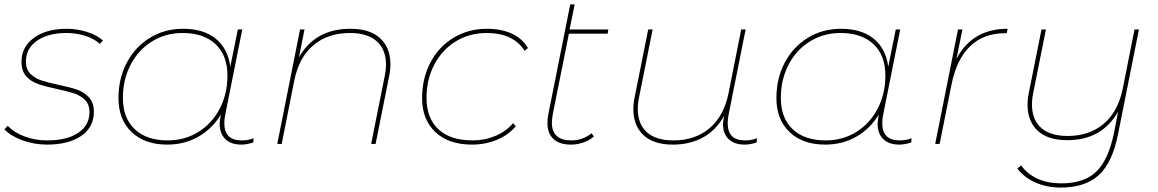

<svg xmlns="http://www.w3.org/2000/svg" viewBox="-23 -650 5227 867"><path d="M-3 -66 12 -82Q41 -51 89 -33.5Q137 -16 190 -16Q279 -16 330 -50Q381 -84 381 -144Q381 -178 361.5 -198Q342 -218 313.5 -227.5Q285 -237 235 -248Q183 -259 150.5 -270Q118 -281 96 -305Q74 -329 74 -371Q74 -438 130 -479Q186 -520 278 -520Q326 -520 371 -505.5Q416 -491 442 -467L428 -452Q401 -476 361 -488.5Q321 -501 277 -501Q194 -501 144 -466Q94 -431 94 -372Q94 -337 114 -317Q134 -297 163.5 -287Q193 -277 241 -267Q294 -256 325.5 -245Q357 -234 379 -210Q401 -186 401 -145Q401 -76 344 -36.5Q287 3 189 3Q131 3 78 -16.5Q25 -36 -3 -66Z M1122 -26 1121 -7Q1111 -3 1095.5 0Q1080 3 1067 3Q1020 3 994.5 -22Q969 -47 969 -91Q969 -102 973 -126L975 -134Q937 -70 874 -33.5Q811 3 732 3Q631 3 571.5 -53.5Q512 -110 512 -207Q512 -296 549.5 -367Q587 -438 653.5 -479Q720 -520 804 -520Q896 -520 951 -475.5Q1006 -431 1017 -349L1051 -517H1071L994 -132Q990 -113 990 -93Q990 -16 1068 -16Q1100 -16 1122 -26ZM1004 -309Q1004 -400 950.5 -450.5Q897 -501 801 -501Q725 -501 663.5 -463Q602 -425 567 -358Q532 -291 532 -208Q532 -117 585.5 -66.5Q639 -16 735 -16Q811 -16 872.5 -54Q934 -92 969 -159Q1004 -226 1004 -309Z M1740 -360Q1740 -334 1734 -305L1673 0H1653L1714 -305Q1720 -334 1720 -358Q1720 -426 1678.5 -463.5Q1637 -501 1557 -501Q1458 -501 1392.5 -446Q1327 -391 1306 -287L1249 0H1229L1332 -517H1352L1327 -391Q1400 -520 1559 -520Q1648 -520 1694 -477Q1740 -434 1740 -360Z M1883 -207Q1883 -296 1920.5 -367.5Q1958 -439 2025 -479.5Q2092 -520 2176 -520Q2241 -520 2288.5 -498Q2336 -476 2361 -433L2346 -421Q2294 -501 2175 -501Q2097 -501 2035 -463Q1973 -425 1938 -358Q1903 -291 1903 -208Q1903 -116 1957 -66Q2011 -16 2111 -16Q2166 -16 2214.5 -36.5Q2263 -57 2294 -94L2306 -80Q2274 -41 2221.5 -19Q2169 3 2108 3Q2003 3 1943 -53.5Q1883 -110 1883 -207Z M2474 -139Q2469 -112 2469 -96Q2469 -16 2557 -16Q2608 -16 2648 -48L2659 -34Q2639 -16 2611 -6.5Q2583 3 2555 3Q2503 3 2476 -22.5Q2449 -48 2449 -95Q2449 -115 2453 -134L2552 -630H2572L2549 -517H2724L2721 -498H2546Z M3395 -26 3394 -7Q3384 -3 3368.5 0Q3353 3 3340 3Q3293 3 3267.5 -21.5Q3242 -46 3242 -89Q3242 -104 3247 -127Q3210 -61 3151 -29Q3092 3 3016 3Q2928 3 2882.5 -40Q2837 -83 2837 -157Q2837 -184 2843 -212L2904 -517H2924L2863 -212Q2857 -184 2857 -158Q2857 -90 2898 -53Q2939 -16 3018 -16Q3116 -16 3181 -71Q3246 -126 3267 -230L3324 -517H3344L3267 -132Q3263 -113 3263 -93Q3263 -16 3341 -16Q3373 -16 3395 -26Z M4093 -26 4092 -7Q4082 -3 4066.5 0Q4051 3 4038 3Q3991 3 3965.5 -22Q3940 -47 3940 -91Q3940 -102 3944 -126L3946 -134Q3908 -70 3845 -33.5Q3782 3 3703 3Q3602 3 3542.5 -53.5Q3483 -110 3483 -207Q3483 -296 3520.5 -367Q3558 -438 3624.5 -479Q3691 -520 3775 -520Q3867 -520 3922 -475.5Q3977 -431 3988 -349L4022 -517H4042L3965 -132Q3961 -113 3961 -93Q3961 -16 4039 -16Q4071 -16 4093 -26ZM3975 -309Q3975 -400 3921.5 -450.5Q3868 -501 3772 -501Q3696 -501 3634.5 -463Q3573 -425 3538 -358Q3503 -291 3503 -208Q3503 -117 3556.5 -66.5Q3610 -16 3706 -16Q3782 -16 3843.5 -54Q3905 -92 3940 -159Q3975 -226 3975 -309Z M4527 -520 4523 -500H4514Q4419 -500 4358 -441.5Q4297 -383 4274 -270L4220 0H4200L4303 -517H4323L4296 -384Q4367 -520 4527 -520Z M5120 -517 5026 -46Q5001 83 4939.5 140Q4878 197 4767 197Q4705 197 4653.5 174.5Q4602 152 4571 111L4588 97Q4617 137 4663.5 157.5Q4710 178 4769 178Q4873 178 4928 124.5Q4983 71 5008 -53L5026 -146Q4953 -17 4796 -17Q4708 -17 4662.5 -60Q4617 -103 4617 -177Q4617 -204 4623 -232L4680 -517H4700L4643 -232Q4637 -204 4637 -178Q4637 -110 4678 -73Q4719 -36 4798 -36Q4896 -36 4961 -91Q5026 -146 5047 -250L5100 -517Z"/></svg>

Font: Montserrat Alternates Thin
Style: Italic
Weight: 250
Italic angle: -11.3°
Designer: Julieta Ulanovsky
Foundry: Julieta Ulanovsky
Version: Version 7.200